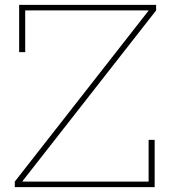

<svg xmlns="http://www.w3.org/2000/svg" viewBox="-20 -772 706 792"><path d="M41 -23 592 -727V-737L624 -729L73 -25V-16ZM624 -752V-729H84V-557H59V-752ZM593 -195H618V0H41V-23H593Z"/></svg>

Font: Hepta Slab ExtraLight
Style: Regular
Weight: 200
Designer: Michael LaGattuta
Foundry: Michael LaGattuta
Version: Version 1.100